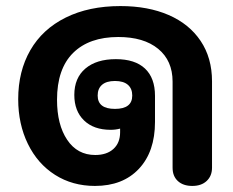

<svg xmlns="http://www.w3.org/2000/svg" viewBox="-20 -604 769 633"><path d="M40 -277Q40 -369 80 -438.5Q120 -508 196.5 -546Q273 -584 377 -584Q468 -584 536 -554.5Q604 -525 641.5 -469Q679 -413 679 -336V-51Q679 -24 661.5 -7.5Q644 9 614 9Q584 9 566.5 -7Q549 -23 549 -51V-335Q549 -404 501.5 -443Q454 -482 370 -482Q274 -482 221 -429.5Q168 -377 168 -275Q168 -193 201.5 -143Q235 -93 294 -93Q332 -93 354 -113Q376 -133 376 -168V-180Q361 -176 345 -176Q289 -176 257 -207Q225 -238 225 -291Q225 -347 261.5 -378Q298 -409 362 -409Q425 -409 458 -378Q491 -347 491 -288V-202Q491 -104 438 -47.5Q385 9 293 9Q219 9 161.5 -27.5Q104 -64 72 -129.5Q40 -195 40 -277ZM416 -289Q416 -312 401.5 -324.5Q387 -337 359 -337Q331 -337 316.5 -324.5Q302 -312 302 -289Q302 -245 359 -245Q416 -245 416 -289Z"/></svg>

Font: Kodchasan
Style: Bold
Weight: 700
Designer: Katatrad Aksorn Co.,Ltd.
Foundry: Cadson Demak Co.,Ltd.
Version: Version 1.000; ttfautohint (v1.6)